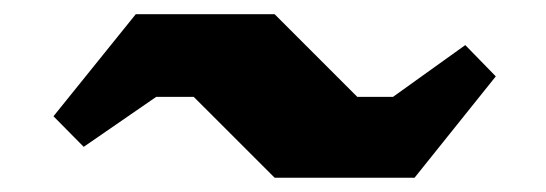

<svg xmlns="http://www.w3.org/2000/svg" viewBox="-20 -414 768 270"><path d="M563 -164.1H366.2L252.4 -277.8H199.7L97.7 -207.5L55.2 -250.5L170.9 -394H366.2L482.4 -277.8H532.7L634.3 -350.6L677.2 -306.6Z"/></svg>

Font: Black Ops One
Style: Regular
Weight: 400
Designer: James Grieshaber
Foundry: James Grieshaber
Version: Version 1.002